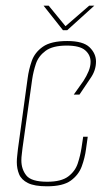

<svg xmlns="http://www.w3.org/2000/svg" viewBox="-20 -647 386 674"><path d="M145 7Q101 7 78 -4.5Q55 -16 47 -35.5Q39 -55 39 -78Q39 -89 40.5 -101Q42 -113 43 -124L77 -372Q81 -403 91.5 -433Q102 -463 130.5 -483Q159 -503 216 -503Q272 -503 294.5 -481Q317 -459 317 -431Q317 -400 298 -373L259 -315H239L273 -363Q284 -380 291 -397Q298 -414 298 -430Q298 -454 279 -470.5Q260 -487 214 -487Q165 -487 140 -468.5Q115 -450 106 -423Q97 -396 93 -369L59 -127Q58 -116 56.5 -105.5Q55 -95 55 -84Q55 -53 72.5 -31Q90 -9 146 -9Q195 -9 219.5 -27.5Q244 -46 253 -73.5Q262 -101 266 -127L272 -167H288L282 -124Q278 -93 267 -63Q256 -33 228.5 -13Q201 7 145 7ZM201 -541 133 -627H151L210 -555L293 -627H311L216 -541Z"/></svg>

Font: Alumni Sans Pinstripe
Style: Italic
Weight: 400
Italic angle: -8°
Designer: Robert E. Leuschke
Foundry: Robert E. Leuschke
Version: Version 1.010; ttfautohint (v1.8.4.7-5d5b)